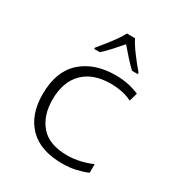

<svg xmlns="http://www.w3.org/2000/svg" viewBox="-181 -890 962 1026"><g transform="rotate(30 300.0 -377.5)"><path d="M229 -606Q254 -629 280 -657.5Q306 -686 329 -713Q351 -687 376.5 -658.5Q402 -630 427 -606H463V-614Q432 -650 401 -691.5Q370 -733 354 -765H304Q288 -733 256 -691.5Q224 -650 194 -614V-606ZM504 -21V-74Q472 -60 432 -50.5Q392 -41 353 -41Q241 -41 188.5 -101.5Q136 -162 136 -261Q136 -370 196 -430Q256 -490 366 -490Q397 -490 430 -484Q463 -478 496 -462L511 -513Q443 -542 365 -542Q234 -542 155 -471Q76 -400 76 -259Q76 -133 146 -61.5Q216 10 351 10Q397 10 435.5 1Q474 -8 504 -21Z"/></g></svg>

Font: Noto Sans Mono UI Light
Style: Regular
Weight: 300
Designer: Monotype Design team
Foundry: Monotype Imaging Inc.
Version: 1.000